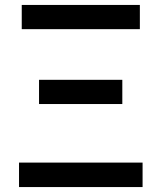

<svg xmlns="http://www.w3.org/2000/svg" viewBox="-20 -757 653 777"><path d="M57 0H557V-99H57ZM138 -336H475V-434H138ZM68 -639H546V-737H68Z"/></svg>

Font: Noto Sans CJK SC Medium
Style: Regular
Weight: 500
Designer: Ryoko NISHIZUKA 西塚涼子 (kana, bopomofo & ideographs); Paul D. Hunt (Latin, Greek & Cyrillic); Sandoll Communications 산돌커뮤니
Foundry: Adobe
Version: Version 2.004;hotconv 1.0.118;makeotfexe 2.5.65603